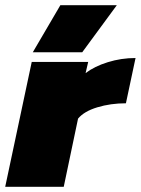

<svg xmlns="http://www.w3.org/2000/svg" viewBox="-39 -718 541 738"><path d="M193 -698H410L277 -517H87ZM83 -480H300L290 -437Q324 -463 375.5 -479Q427 -495 482 -495L445 -321Q386 -321 335 -305.5Q284 -290 261 -262L206 0H-19Z"/></svg>

Font: Prompt Black
Style: Italic
Weight: 900
Italic angle: -12°
Designer: Katatrad Team
Foundry: CadsonDemak
Version: Version 1.001